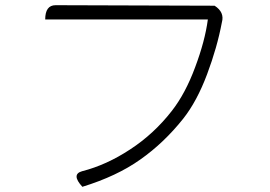

<svg xmlns="http://www.w3.org/2000/svg" viewBox="-20 -711 1040 739"><path d="M806 -689Q845 -664 834 -625Q816 -529 777 -425Q738 -321 685 -254Q611 -161 520 -97Q430 -33 297 8Q253 -40 296 -52Q390 -76 481 -136Q573 -196 642 -285Q694 -352 731 -452Q769 -553 780 -636H154Q154 -691 194 -691Z"/></svg>

Font: Swei Half Moon CJK SC
Style: Light
Weight: 300
Version: Version 2.071